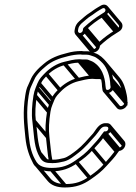

<svg xmlns="http://www.w3.org/2000/svg" viewBox="-20 -722 597 841"><path d="M321.6 -588 322.9 -596C324 -603.1 328.5 -610.8 336.5 -618.9L358.3 -637.7C372.8 -650.2 381.3 -653.4 395.2 -664.3C401.2 -669.1 407.8 -672.7 415.8 -677.9L427.5 -684.7C440.2 -692.4 448.3 -674.9 435.4 -667.2L424.3 -660.2C398.5 -644.6 371.7 -624 350.9 -604.8C347 -601.2 344.4 -599.5 343.7 -595L342.6 -588C341.8 -583 335.5 -577.5 330 -577.5C324.5 -577.5 320.8 -582.7 321.6 -588ZM327.6 -562.5C341.3 -562.5 355.4 -574 357.6 -588L358.4 -593L359 -593.3C380.4 -614 404.7 -632 430.8 -647.8L441.9 -654.8C473.2 -673.7 451.4 -715.4 421.3 -697.3L409.1 -690.2C400.6 -684.9 393 -680.4 387.1 -675.7C375 -666.1 366.7 -663.2 349.4 -648.3L327.1 -629.1C316.1 -619.5 309.8 -607.7 307.9 -596L306.6 -588C304.5 -574.3 313.7 -562.5 327.6 -562.5ZM454.4 -157.5C453.5 -151.1 448.2 -146.5 442.2 -146.5L436 -146.5L425.4 -132.6C411.4 -111.3 397.3 -98 378.1 -76.4C355.5 -51.2 338.7 -38.7 310.4 -18.9C280.6 1.9 253.1 13.5 206.9 13.5C172.1 13.5 151.5 5.4 139.9 -12.7C119.8 -44.1 110.7 -78.8 106.3 -123.4C100.6 -181.3 94.1 -231.4 105.5 -303C107.9 -318.2 111.1 -332.6 116.6 -343.8C122.7 -356 128.8 -372.1 134.5 -382.2C142.6 -395.4 153.6 -407.5 164.9 -418.1C169.2 -422.1 175.5 -427.3 180.7 -431.7C206.6 -454.1 238.3 -466.4 277.2 -475.7C294.3 -480.2 314.5 -483.4 332.9 -483.5C337 -482.7 340.2 -482.5 344.4 -482.5H359.4C370.2 -482.5 379.8 -478 390.1 -474.8C403.6 -470.6 419.8 -455.8 430.3 -444.5C449.9 -423.2 461.9 -387.7 463.2 -350.2L464.6 -340.4C463.8 -327.5 443.3 -322.8 443.5 -335.6L442 -346.2C439.3 -388.7 424.7 -425.1 394.8 -446.3C383.8 -454.5 376.8 -455.3 366.8 -459.9C364.1 -461.2 359.6 -461.5 356.1 -461.5H341.1C336.6 -461.5 332.1 -461.9 327.8 -462.5H327.3C303.2 -462.5 280.1 -455.5 261.8 -451.3C229.4 -443.8 198.9 -424.1 178.1 -402.9C165 -389.5 152.4 -377.5 144.4 -357.8L136.3 -338C132.1 -327.8 128.4 -315.3 126.5 -303C120 -261.9 117.4 -222.8 121.9 -189.9C128.3 -142.2 128.1 -86.7 147.1 -46.9C156.1 -29.2 163.3 -11.9 189.5 -8.5C196.5 -7.8 203 -7.5 209.7 -7.5C230.4 -7.5 244.3 -11.1 260.1 -14.7C284.4 -20.3 308.9 -41.5 324.4 -53.4C351.4 -74.1 376.7 -104.3 398.4 -128.6C415 -147.1 421.7 -167.5 439.5 -167.5H444.3C451.5 -167.5 455.5 -164.3 454.4 -157.5ZM448.5 -182.5H441.9C411.7 -182.5 398 -148.9 387.7 -137.4C365.9 -113.1 340.7 -83.4 316.3 -64.6C300.4 -52.4 276.7 -33.4 258.9 -29.3C243 -25.7 230.7 -22.5 212.1 -22.5C206.1 -22.5 199.7 -22.8 193.5 -23.5C172.4 -26.1 168.9 -39.6 161 -55.1C144.1 -90.4 143.6 -145.4 136.9 -194.1C132.8 -224.8 135.2 -263.1 141.5 -303C143.3 -314.3 146.3 -325.4 150.2 -334.1L158.4 -354.2C165.3 -371.2 176.2 -381.1 188 -393.1C206.5 -412 233.7 -429.7 262.9 -436.7C282 -440.8 302.7 -447.5 324.3 -447.5C328.2 -447.5 334 -446.5 338.7 -446.5H353.7C355.6 -446.5 357.2 -446.7 359.3 -445.9C370.3 -441.4 375.6 -440.4 384.6 -433.7C410.9 -415.1 426.2 -383.1 426.9 -342.1L428.3 -332.5C429.8 -297.2 479.3 -314.6 479.8 -343.6L478.3 -353.8C477.4 -360.4 477.2 -369.1 475.7 -376.6C469.9 -404.8 462.9 -431.2 445.2 -452.1C434 -465.5 416.2 -483 396.6 -489.2C387.8 -491.8 376.6 -497.5 361.8 -497.5H346.8C342.9 -497.5 339.6 -497.9 336.7 -498.5H336C315 -498.5 294.4 -495.6 275.7 -490.2C235.7 -480.6 201 -467.6 171.8 -442.3L155.3 -428.1C143.5 -417.1 131.1 -403.5 121.6 -388.1C114.1 -375.8 109.2 -360 103.2 -348.6C96.1 -335.8 93 -318.6 90.5 -303C78.8 -229.3 85.5 -177.3 91.2 -119.6C95.8 -73.2 108.3 -37.3 126.4 -3.7C138.8 18.2 169 28.5 204.5 28.5C253.5 28.5 285.8 15.2 317.8 -7.1C346.2 -27 365.1 -41 388.7 -67.6C407.3 -88.4 421.3 -101.1 437.5 -125.4L442.2 -131.6C454.6 -132.8 467.2 -143.5 469.4 -157.5C471.7 -171.5 462.4 -182.5 448.5 -182.5ZM147.9 -45.7 175.4 -13 187.7 -23.6 160.2 -56.3ZM123.3 -186.7 182.8 -116 195.1 -126.6 135.5 -197.3ZM127.9 -297.7 187.4 -227 199.6 -237.6 140.1 -308.3ZM137.1 -330.7 196.6 -260 208.9 -270.6 149.4 -341.3ZM145.2 -350.7 204.8 -280 217 -290.6 157.5 -361.3ZM176.9 -392.7 236.4 -322 248.7 -332.6 189.2 -403.3ZM256.2 -438.7 315.7 -368 328 -378.6 268.5 -449.3ZM319.9 -449.7 379.4 -379 391.7 -389.6 332.2 -460.3ZM333.8 -448.7 393.3 -378 405.6 -388.6 346.1 -459.3ZM383.6 -434.7 414.2 -398.3 426.5 -408.9 395.8 -445.3ZM462.1 -368.7 521.6 -298 533.9 -308.6 474.4 -379.3ZM199.5 26.3 259 97 271.3 86.4 211.8 15.7ZM307.9 -7.7 367.4 63 379.7 52.4 320.2 -18.3ZM377.3 -66.7 436.8 4 449.1 -6.6 389.6 -77.3ZM425.3 -123.7 484.8 -53 497.1 -63.6 437.6 -134.3ZM455.8 -152.2 515.3 -81.5 527.6 -92.1 468.1 -162.8ZM322.6 -564.7 382.1 -494 394.4 -504.6 334.9 -575.3ZM344 -582.7 403.5 -512 415.8 -522.6 356.3 -593.3ZM421.4 -648.7 481 -578 493.2 -588.6 433.7 -659.3ZM432.5 -655.7 492.1 -585 504.3 -595.6 444.8 -666.3ZM439.6 -683.8 499.1 -613.1C503 -608.4 502.7 -601.2 495 -596.5L483.8 -589.5C459.8 -575 435.7 -557.4 415.8 -539.2L361 -604.3L348.7 -593.7L413 -517.3C436.5 -540 461.7 -559.8 490.3 -577.1L501.4 -584.1C519.1 -594.7 519.6 -613.9 511.4 -623.7L451.9 -694.4ZM345.1 -589.7 402.8 -521.2 402.1 -517.3C401.4 -512.3 395 -506.8 389.5 -506.8C387 -506.8 384.7 -507.8 383.2 -509.7L323.7 -580.4L311.4 -569.8L370.9 -499.1C374.6 -494.7 380.2 -491.8 387.1 -491.8C400.8 -491.8 414.9 -503.3 417.1 -517.3L418.7 -527.4L357.4 -600.3ZM452.8 -164.6 512.4 -93.9C513.8 -92.2 514.5 -89.9 514 -86.8C513.1 -81.2 509 -77.4 504.5 -76.1L447.2 -144.3L434.9 -133.7L496.2 -60.8H499.3C514.1 -60.8 526.8 -72.8 529 -86.8C530 -93.6 528.5 -99.9 524.7 -104.5L465.1 -175.2ZM432.9 -133.7 488.9 -67.1C471.6 -44.3 458.6 -29.3 437.6 -5.7C415 19.5 398.2 32 369.9 51.8C340.1 72.6 312.6 84.2 266.4 84.2C234 84.2 214.2 75.7 201.3 60.4L141.8 -10.3L129.5 0.3L189 71C204.7 89.6 228.9 99.2 264 99.2C313.1 99.2 345.3 86 377.3 63.6C405.7 43.8 424.6 29.7 448.3 3.2C466.8 -17.7 480.8 -30.4 497 -54.7L508.2 -69.5L445.2 -144.3ZM432.9 -441.5 492.4 -370.8C506.7 -353.9 513.7 -331.4 518.9 -307.4L476.9 -357.3L464.6 -346.7L538.4 -259L537.9 -282.6C537.7 -290.4 536.8 -298.1 535.2 -305.9C529.4 -334 522.4 -360.5 504.7 -381.4L445.2 -452.1ZM466 -336.7 523.9 -268C521.9 -259.9 509 -253.8 504.4 -259.2L444.9 -329.9L432.6 -319.3L492.2 -248.6C500.9 -238.2 518.1 -241.4 528.7 -250.5C535.7 -256.6 539.1 -264.6 539.3 -274.8L478.3 -347.3ZM432.8 -386.5C431.2 -387.1 429 -388 427.5 -388.6L368.9 -458.3L356.6 -447.7L417 -376C419.8 -374.6 423 -373.3 425.4 -372.4ZM348.8 -448.7 397.5 -390.8C393 -391 390.8 -391.3 387.3 -391.8H386.8C362.7 -391.8 339.6 -384.8 321.3 -380.6C288.9 -373.1 258.4 -353.4 237.6 -332.2C224.5 -318.8 211.9 -306.8 203.9 -287.1L195.8 -267.2C191.7 -257.1 188 -244.6 186 -232.3C179.5 -191.2 177 -152.1 181.4 -119.2C185.9 -84.6 187.7 -46.4 194.9 -12.6L209.8 -17.8C202.9 -49.8 201.1 -88.3 196.4 -123.4C192.4 -154.1 194.7 -192.4 201 -232.3C202.8 -243.6 205.8 -254.7 209.7 -263.4L217.9 -283.5C224.8 -300.5 235.8 -310.3 247.5 -322.4C265.7 -341.3 293.4 -359 322.4 -366C341.5 -370.1 362.2 -376.8 383.9 -376.8C387.7 -376.8 393.5 -375.8 398.2 -375.8L431.3 -375.8L361 -459.3Z"/></svg>

Font: CiSf OpenHand
Style: GlsObl
Weight: 400
Foundry: Cannot Into Space Fonts
Version: Version 0.7892